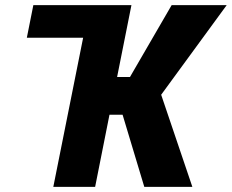

<svg xmlns="http://www.w3.org/2000/svg" viewBox="-20 -731 907 751"><path d="M459.5 -282.2H408.2L352.1 0H188.5L305.2 -583.5H85L110.4 -710.9H494.1L438 -429.7H488.3L651.4 -710.9H866.7L610.4 -360.4L732.4 0H544.4Z"/></svg>

Font: Roboto-BlackItalic
Style: Italic
Weight: 900
Italic angle: -12°
Designer: Google
Version: Version 1.100141; 2013